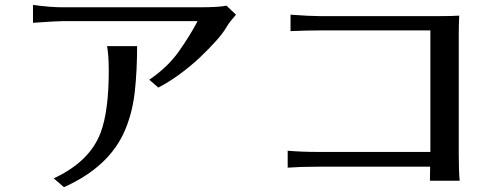

<svg xmlns="http://www.w3.org/2000/svg" viewBox="-20 -736 2040 787"><path d="M115.2 -642.6V-715.8Q187.5 -706.1 236.3 -706.1H794.9Q879.9 -706.1 908.2 -712.9L947.3 -675.8Q940.4 -667 929.2 -654.3Q918 -641.6 907.2 -623Q882.8 -580.1 797.9 -499Q711.9 -419.9 628.9 -377L591.8 -409.2Q668 -460.9 713.9 -526.4Q759.8 -591.8 790 -649.4H236.3Q213.9 -649.4 115.2 -642.6ZM200.2 -4.9Q347.7 -73.2 392.6 -192.4Q425.8 -281.2 425.8 -446.3Q425.8 -508.8 418.9 -546.9H542Q542 -447.3 532.7 -361.8Q523.4 -276.4 493.2 -204.1Q429.7 -52.7 242.2 31.2Z M1159.2 -48.8V-118.2Q1216.8 -113.3 1279.3 -113.3H1744.1V-611.3H1291Q1234.4 -611.3 1170.9 -608.4V-675.8Q1252 -669.9 1291 -669.9H1778.3Q1832 -669.9 1862.3 -671.9Q1860.4 -635.7 1860.4 -584V-109.4Q1860.4 -31.2 1864.3 4.9H1742.2L1743.2 -52.7H1283.2Q1251 -52.7 1216.8 -51.8Z"/></svg>

Font: GenEi LateMin v2
Style: Medium
Weight: 500
Designer: o_tamon (Modified)
Foundry: o_tamon / Adobe Systems Incorporated / FONT 910 / Philipp H. Poll
Version: Version 2.1;Original Version 1.004